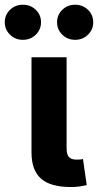

<svg xmlns="http://www.w3.org/2000/svg" viewBox="-72 -773 407 796"><path d="M222.2 2.4Q137.2 2.4 97.9 -32.5Q58.6 -67.4 58.6 -141.1V-535.6H204.1V-159.2Q204.1 -133.3 213.4 -122.3Q222.7 -111.3 245.6 -111.3Q254.9 -111.3 261.2 -111.8Q267.6 -112.3 272 -113.8L287.6 -5.4Q276.4 -2.9 259.5 -0.2Q242.7 2.4 222.2 2.4ZM239.7 -607.9Q208 -607.9 186.3 -629.2Q164.6 -650.4 164.6 -680.7Q164.6 -711.4 186.3 -732.4Q208 -753.4 239.7 -753.4Q271 -753.4 292.7 -732.4Q314.5 -711.4 314.5 -680.7Q314.5 -650.4 292.7 -629.2Q271 -607.9 239.7 -607.9ZM22.9 -607.9Q-8.8 -607.9 -30.5 -629.2Q-52.2 -650.4 -52.2 -680.7Q-52.2 -711.4 -30.5 -732.4Q-8.8 -753.4 22.9 -753.4Q54.7 -753.4 76.4 -732.4Q98.1 -711.4 98.1 -680.7Q98.1 -650.4 76.4 -629.2Q54.7 -607.9 22.9 -607.9Z"/></svg>

Font: Inter 20pt
Style: Bold
Weight: 700
Version: Version 4.001;git-66647c0bb